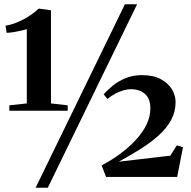

<svg xmlns="http://www.w3.org/2000/svg" viewBox="-20 -835 899 906"><path d="M106.5 -347V-697.5Q97 -694.5 80.2 -690.5Q63.5 -686.5 45 -683.5Q26.5 -680.5 11.5 -680L6 -713.5Q39 -719.5 69.5 -733.2Q100 -747 124.2 -763.8Q148.5 -780.5 163 -794.5L220.5 -786.5V-347L299.5 -338V-312.5H24V-338ZM569.5 -815H627L205.5 51H148ZM459.5 -54.5Q507 -79.5 548.8 -110.5Q590.5 -141.5 622.5 -176.5Q654.5 -211.5 672.2 -249Q690 -286.5 689.5 -325.5Q689 -371 663.2 -392.5Q637.5 -414 599.5 -414Q580 -414 560.2 -408Q540.5 -402 522 -391.8Q503.5 -381.5 487 -368L469 -390Q485 -408 510.2 -429.2Q535.5 -450.5 570.8 -465.5Q606 -480.5 650 -480.5Q703 -480.5 738.2 -461.8Q773.5 -443 791 -414Q808.5 -385 808.5 -353.5Q808.5 -307 787.2 -268.2Q766 -229.5 728.5 -195.8Q691 -162 642.8 -131.8Q594.5 -101.5 540.5 -72L783.5 -100.5L814.5 -149L843.5 -140.5L816 0H480.5Z"/></svg>

Font: Merriweather 120pt
Style: Bold
Weight: 700
Designer: Eben Sorkin
Foundry: Eben Sorkin
Version: Version 2.100